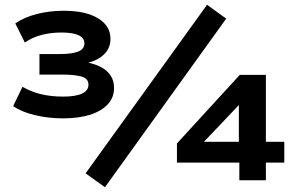

<svg xmlns="http://www.w3.org/2000/svg" viewBox="-20 -754 1237 803"><path d="M243 -259Q182 -259 126 -272.5Q70 -286 35 -310L74 -391Q110 -370 152 -360Q194 -350 244 -350Q296 -350 323 -362.5Q350 -375 350 -400Q350 -426 320.5 -434Q291 -442 243 -442H145V-528H232Q279 -528 306 -538Q333 -548 333 -573Q333 -595 309 -606.5Q285 -618 237 -618Q193 -618 154 -608Q115 -598 84 -576L44 -656Q81 -682 134.5 -695.5Q188 -709 246 -709Q338 -709 390 -677.5Q442 -646 442 -592Q442 -553 415.5 -527Q389 -501 343 -490V-493Q377 -487 403 -473Q429 -459 443 -437.5Q457 -416 457 -386Q457 -346 430.5 -317.5Q404 -289 356.5 -274Q309 -259 243 -259ZM419 29 338 -29 846 -734 926 -676ZM981 0V-74H720V-154L983 -441H1092V-161H1169V-74H1092V0ZM979 -161V-344H1007L794 -120L791 -161Z"/></svg>

Font: Nunito Sans 10pt Expanded
Style: Bold
Weight: 700
Width: 7
Designer: Vernon Adams
Foundry: Vernon Adams
Version: Version 3.101;gftools[0.9.27]